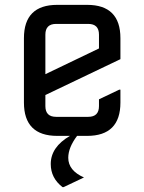

<svg xmlns="http://www.w3.org/2000/svg" viewBox="-20 -557 592 787"><path d="M166 -252.9 385.7 -358.4V-415Q385.7 -459 341.8 -459H210Q166 -459 166 -415ZM336.9 0H295.9Q259.8 47.9 259.8 89.8Q259.8 142.1 324.2 170.4L240.7 210H236.3Q188 172.9 188 115.2Q188 45.9 266.6 0H214.8Q78.1 0 78.1 -136.7V-400.4Q78.1 -537.1 214.8 -537.1H336.9Q473.6 -537.1 473.6 -400.4V-314.5L166 -167.5V-122.1Q166 -78.1 210 -78.1H341.8Q385.7 -78.1 385.7 -122.1V-149.9L468.8 -189.5H473.6V-136.7Q473.6 0 336.9 0Z"/></svg>

Font: Nova Square
Style: Book
Weight: 400
Designer: Wojciech Kalinowski "wmk69" (wmk69@o2.pl)
Foundry: Wojciech Kalinowski "wmk69" (wmk69@o2.pl)
Version: Version 3.1.0; 2021-05-23